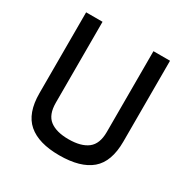

<svg xmlns="http://www.w3.org/2000/svg" viewBox="-160 -834 960 983"><g transform="rotate(30 320.0 -342.5)"><path d="M169 -216Q169 -145 207.5 -115.5Q246 -86 318 -86Q392 -86 431 -116Q470 -146 470 -216V-694H568V-216Q568 -97 505.5 -44Q443 9 318 9Q196 9 134 -44.5Q72 -98 72 -216V-694H169Z"/></g></svg>

Font: TypoPRO Titillium Text
Style: 600 wt
Weight: 600
Designer: Accademia di Belle Arti di Urbino and others
Foundry: Accademia di Belle Arti di Urbino and others.
Version: Version 25.000